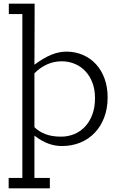

<svg xmlns="http://www.w3.org/2000/svg" viewBox="-20 -790 647 1040"><path d="M167.5 -698.7 166.5 -439.5Q217.3 -477.1 258.5 -493.7Q299.8 -510.3 339.4 -510.3Q388.2 -510.3 429.2 -492.4Q470.2 -474.6 500 -442.1Q529.8 -409.7 546.4 -364Q563 -318.4 563 -262.2Q563 -202.1 544.4 -153.6Q525.9 -105 492.9 -70.6Q460 -36.1 414.8 -17.6Q369.6 1 315.9 1Q278.8 1 242.9 -11.7Q207 -24.4 166.5 -55.2V173.8H250V230H26.9V173.8H101.1V-713.9H27.8V-770H167.5ZM314 -458Q272.5 -458 234.9 -441.2Q197.3 -424.3 166.5 -393.1V-101.1Q189 -78.1 224.6 -64Q260.3 -49.8 311 -49.8Q347.7 -49.8 381.1 -63.2Q414.6 -76.7 439.7 -103Q464.8 -129.4 479.7 -168.5Q494.6 -207.5 494.6 -258.3Q494.6 -305.2 480.5 -342.3Q466.3 -379.4 441.9 -405Q417.5 -430.7 384.5 -444.3Q351.6 -458 314 -458Z"/></svg>

Font: Twentytwelve Slab Light
Style: TwentytwelveSlab
Weight: 300
Designer: Domenico Catapano
Version: Version 1.00 2012